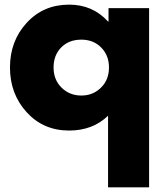

<svg xmlns="http://www.w3.org/2000/svg" viewBox="-20 -548 723 828"><path d="M278 -528Q380 -528 446 -455H448V-513H623V260H446V-49Q380 15 278 15Q167 15 95 -64Q23 -143 23 -257Q23 -371 95 -449.5Q167 -528 278 -528ZM331 -136Q381 -136 415.5 -170Q450 -204 450 -257Q450 -309 416.5 -343Q383 -377 331 -377Q277 -377 244 -343.5Q211 -310 211 -257Q211 -204 245.5 -170Q280 -136 331 -136Z"/></svg>

Font: Hussar
Style: BoldWeb
Weight: 700
Foundry: Cannot Into Space Fonts
Version: Version 2.00